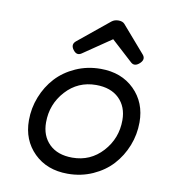

<svg xmlns="http://www.w3.org/2000/svg" viewBox="-79 -752 757 832"><g transform="rotate(10 300.0 -336.0)"><path d="M68.4 -188.5Q68.4 -101.6 125.2 -45.4Q182.1 10.7 273.4 10.7Q332.5 10.7 383.3 -12Q434.1 -34.7 468.5 -72.3Q502.9 -109.9 522.5 -159.4Q542 -209 542 -262.7Q542 -349.6 485.1 -405.8Q428.2 -461.9 336.9 -461.9Q277.8 -461.9 227.1 -439.2Q176.3 -416.5 141.8 -378.9Q107.4 -341.3 87.9 -291.7Q68.4 -242.2 68.4 -188.5ZM467.3 -258.8Q467.3 -178.7 414.1 -120.1Q360.8 -61.5 281.2 -61.5Q216.3 -61.5 179.7 -97.4Q143.1 -133.3 143.1 -192.4Q143.1 -272.5 196.3 -331.1Q249.5 -389.6 329.1 -389.6Q394 -389.6 430.7 -353.8Q467.3 -317.9 467.3 -258.8ZM346.2 -671.9 210.4 -561Q189.9 -544.4 206.5 -522Q223.1 -499.5 243.2 -513.2L367.2 -597.7L461.4 -511.7Q478.5 -496.6 500 -516.6Q520.5 -536.1 504.4 -554.7L402.8 -671.9Q394 -681.6 376 -681.6Q358.4 -681.6 346.2 -671.9Z"/></g></svg>

Font: Courier Prime Sans
Style: Regular
Weight: 300
Italic angle: -10°
Designer: Alan Dague-Greene
Foundry: Quote-Unquote Apps
Version: Version 3.23